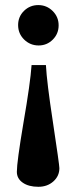

<svg xmlns="http://www.w3.org/2000/svg" viewBox="-20 -506 288 745"><path d="M129.9 -329.6Q97.2 -329.6 73.7 -352.5Q50.3 -375.5 50.3 -408.7Q50.3 -441.4 73.2 -463.9Q96.2 -486.3 128.4 -486.3Q161.1 -486.3 184.3 -463.4Q207.5 -440.4 207.5 -407.7Q207.5 -375 184.8 -352.3Q162.1 -329.6 129.9 -329.6ZM128.9 218.8Q91.3 218.8 68.4 202.9Q45.4 187 45.4 160.6Q45.4 122.6 70.8 -28.3Q98.1 -186 102.5 -253.4H158.2Q161.6 -187.5 185.1 -33.7Q210.4 133.8 210.4 146.5Q210.4 177.2 187 198Q163.6 218.8 128.9 218.8Z"/></svg>

Font: Elstob 6pt
Style: Bold
Weight: 700
Designer: Peter S. Baker
Version: Version 1.015